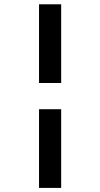

<svg xmlns="http://www.w3.org/2000/svg" viewBox="-20 -708 478 915"><path d="M166 -312.5V-687.5H271.5V-312.5ZM166 187.5V-187.5H271.5V187.5Z"/></svg>

Font: Sudo Var
Style: Regular
Weight: 400
Monospace: yes
Designer: Jens Kutilek
Foundry: Jens Kutilek
Version: Version 0.065;FEAKit 1.0